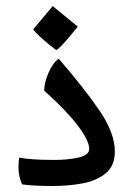

<svg xmlns="http://www.w3.org/2000/svg" viewBox="-20 -621 444 640"><path d="M156.7 -1Q92.3 -1 53.7 -6.3Q47.4 -20.5 44.4 -34.9Q41.5 -49.3 41.5 -64Q41.5 -72.3 42.2 -80.1Q43 -87.9 43.9 -95.7Q61 -92.3 89.6 -90.1Q118.2 -87.9 158.2 -87.9Q209 -87.9 243.2 -96.2Q277.3 -104.5 277.3 -124.5Q277.3 -152.8 237.5 -204.6Q197.8 -256.3 127.4 -318.8Q127.4 -345.7 141.8 -378.7Q156.2 -411.6 175.8 -425.3Q260.3 -327.6 311.5 -252.7Q362.8 -177.7 362.8 -115.7Q362.8 -67.9 332 -43Q301.3 -18.1 254.2 -9.5Q207 -1 156.7 -1ZM167.5 -454.1Q140.1 -474.1 117.2 -495.1Q94.2 -516.1 90.8 -523.4L155.8 -600.6L239.3 -532.2Q207 -492.2 190.2 -474.1Q173.3 -456.1 167.5 -454.1Z"/></svg>

Font: Harmattan
Style: Bold
Weight: 700
Designer: George W. Nuss III and SIL International
Foundry: SIL International
Version: Version 4.000